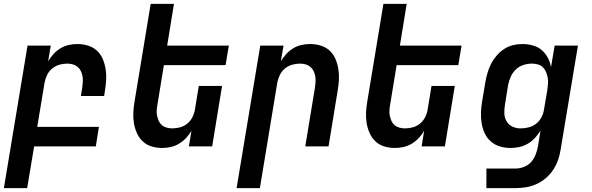

<svg xmlns="http://www.w3.org/2000/svg" viewBox="-31 -755 3051 990"><path d="M-11 215 111 -520H231L217 -439Q229 -459 245 -476.5Q261 -494 281 -506Q301 -518 323.5 -523Q346 -528 367 -528Q396 -528 422.5 -520Q449 -512 468.5 -494Q488 -476 498.5 -451.5Q509 -427 513.5 -399.5Q518 -372 516.5 -344Q515 -316 510 -287L506 -260H386L393 -303Q395 -318 396 -333Q397 -348 394.5 -362Q392 -376 386 -388.5Q380 -401 369.5 -410Q359 -419 345 -423Q331 -427 316 -427Q296 -427 276 -421.5Q256 -416 239 -402.5Q222 -389 212.5 -369.5Q203 -350 199 -330L161 -101H479L463 0H145L109 215Z M806 8Q777 8 750.5 0Q724 -8 705 -26Q686 -44 675 -68.5Q664 -93 659.5 -120.5Q655 -148 656.5 -176Q658 -204 663 -233L746 -735H866L831 -520H1149L1132 -419H814L781 -217Q778 -202 777 -187Q776 -172 779 -158Q782 -144 787.5 -131.5Q793 -119 803.5 -110Q814 -101 828 -97Q842 -93 857 -93Q877 -93 897.5 -98.5Q918 -104 934.5 -117.5Q951 -131 961 -150.5Q971 -170 974 -190L994 -312H1114L1063 0H943L956 -81Q945 -61 928.5 -43.5Q912 -26 892 -14Q872 -2 849.5 3Q827 8 806 8Z M1189 215 1311 -520H1431L1417 -439Q1429 -459 1445 -476.5Q1461 -494 1481 -506Q1501 -518 1523.5 -523Q1546 -528 1567 -528Q1596 -528 1622.5 -520Q1649 -512 1668.5 -494Q1688 -476 1698.5 -451.5Q1709 -427 1713.5 -399.5Q1718 -372 1716.5 -344Q1715 -316 1710 -287L1663 0H1543L1593 -303Q1595 -318 1596 -333Q1597 -348 1594.5 -362Q1592 -376 1586 -388.5Q1580 -401 1569.5 -410Q1559 -419 1545 -423Q1531 -427 1516 -427Q1496 -427 1476 -421.5Q1456 -416 1439 -402.5Q1422 -389 1412.5 -369.5Q1403 -350 1399 -330L1309 215Z M2006 8Q1977 8 1950.5 0Q1924 -8 1905 -26Q1886 -44 1875 -68.5Q1864 -93 1859.5 -120.5Q1855 -148 1856.5 -176Q1858 -204 1863 -233L1946 -735H2066L2031 -520H2349L2332 -419H2014L1981 -217Q1978 -202 1977 -187Q1976 -172 1979 -158Q1982 -144 1987.5 -131.5Q1993 -119 2003.5 -110Q2014 -101 2028 -97Q2042 -93 2057 -93Q2077 -93 2097.5 -98.5Q2118 -104 2134.5 -117.5Q2151 -131 2161 -150.5Q2171 -170 2174 -190L2194 -312H2314L2263 0H2143L2156 -81Q2145 -61 2128.5 -43.5Q2112 -26 2092 -14Q2072 -2 2049.5 3Q2027 8 2006 8Z M2477 215V114H2628Q2649 114 2671 105.5Q2693 97 2708 80Q2723 63 2731 41.5Q2739 20 2743 -1L2756 -82Q2744 -62 2727.5 -44Q2711 -26 2690.5 -14Q2670 -2 2647 3Q2624 8 2602 8Q2573 8 2546.5 0Q2520 -8 2500 -25.5Q2480 -43 2468.5 -67.5Q2457 -92 2452.5 -119.5Q2448 -147 2449 -175.5Q2450 -204 2455 -233L2472 -333Q2476 -357 2483 -380.5Q2490 -404 2501.5 -426.5Q2513 -449 2530 -468.5Q2547 -488 2568 -502Q2589 -516 2613.5 -522Q2638 -528 2662 -528Q2689 -528 2715.5 -521Q2742 -514 2761.5 -497.5Q2781 -481 2793.5 -457.5Q2806 -434 2810 -408L2829 -520H2949L2860 15Q2856 42 2847 68.5Q2838 95 2822 119.5Q2806 144 2784 163Q2762 182 2735.5 194Q2709 206 2681.5 210.5Q2654 215 2627 215ZM2653 -93Q2673 -93 2694 -98Q2715 -103 2732.5 -116.5Q2750 -130 2760.5 -149.5Q2771 -169 2774 -190L2791 -290Q2793 -306 2794.5 -322Q2796 -338 2793.5 -353Q2791 -368 2785 -382.5Q2779 -397 2769 -407.5Q2759 -418 2743.5 -422.5Q2728 -427 2712 -427Q2690 -427 2668 -420Q2646 -413 2629 -397Q2612 -381 2602.5 -359.5Q2593 -338 2589 -317L2573 -217Q2569 -194 2569.5 -171.5Q2570 -149 2580.5 -130.5Q2591 -112 2610.5 -102.5Q2630 -93 2653 -93Z"/></svg>

Font: Iosevka Extended
Style: Bold Italic
Weight: 700
Width: 7
Italic angle: -9°
Monospace: yes
Designer: Belleve Invis
Foundry: Belleve Invis
Version: Version 32.5.0; ttfautohint (v1.8.4)